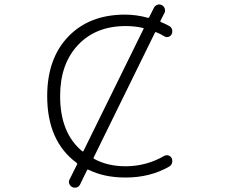

<svg xmlns="http://www.w3.org/2000/svg" viewBox="-20 -830 1040 884"><path d="M699.2 -681.6Q695.3 -683.6 693.4 -679.7L411.1 -104.5Q409.2 -100.6 413.1 -98.6Q475.6 -64.5 558.6 -64.5Q653.3 -64.5 736.3 -112.3Q745.1 -117.2 755.4 -114.3Q765.6 -111.3 770.5 -101.6Q773.4 -95.7 773.4 -88.9Q773.4 -85 772.5 -81.1Q769.5 -69.3 759.8 -63.5Q671.9 -12.7 559.6 -12.7Q557.6 -12.7 555.7 -12.7Q460 -12.7 386.7 -48.8Q382.8 -50.8 380.9 -46.9L348.6 19.5Q343.8 29.3 333 33.2Q329.1 34.2 324.2 34.2Q318.4 34.2 312.5 31.2Q302.7 26.4 298.8 15.6Q294.9 4.9 300.8 -4.9L335 -73.2Q336.9 -77.1 333 -80.1Q197.3 -179.7 197.3 -387.7Q197.3 -560.5 294.4 -661.6Q391.6 -762.7 555.7 -762.7Q608.4 -762.7 661.1 -748Q665 -747.1 667 -751L688.5 -793.9Q693.4 -803.7 704.1 -807.6Q708 -809.6 712.9 -809.6Q718.8 -809.6 724.6 -806.6Q734.4 -801.8 738.3 -791Q742.2 -780.3 737.3 -770.5L718.8 -734.4Q716.8 -730.5 720.7 -728.5Q738.3 -721.7 759.8 -710Q769.5 -704.1 772.5 -693.4Q773.4 -689.5 773.4 -684.6Q773.4 -678.7 770.5 -672.9Q765.6 -663.1 755.4 -660.2Q745.1 -657.2 736.3 -663.1Q716.8 -674.8 699.2 -681.6ZM558.6 -710Q420.9 -710 338.9 -622.6Q256.8 -535.2 256.8 -387.7Q256.8 -217.8 358.4 -133.8Q360.4 -132.8 361.3 -132.8Q363.3 -132.8 364.3 -134.8L640.6 -696.3Q641.6 -697.3 641.6 -698.2Q641.6 -700.2 638.7 -701.2Q601.6 -710 558.6 -710Z"/></svg>

Font: Gen Jyuu Gothic L Monospace Light
Style: Regular
Weight: 300
Designer: [Source Han Sans]
Ryoko NISHIZUKA  (kana & ideographs); Paul D. Hunt (Latin, Greek & Cyrillic); Wenlong ZHANG  (bopomofo
Version: Version 1.002.20150607